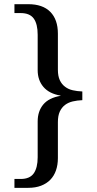

<svg xmlns="http://www.w3.org/2000/svg" viewBox="-20 -780 468 928"><path d="M116.2 127.9H49.8V85H80.1Q124 85 143.1 57.9Q162.1 30.8 162.1 -20V-192.9Q162.1 -242.2 189 -274.7Q215.8 -307.1 272.9 -316.9V-317.9Q217.8 -327.1 189.9 -359.9Q162.1 -392.6 162.1 -440.9V-611.8Q162.1 -664.1 143.1 -690.4Q124 -716.8 80.1 -716.8H49.8V-759.8H116.2Q186.5 -759.8 223.1 -722.7Q259.8 -685.5 259.8 -617.2V-442.9Q259.8 -412.6 269 -392.6Q278.3 -372.6 294.4 -360.8Q310.1 -348.6 331.5 -343.8Q353 -338.9 377.9 -337.9V-295.9Q353 -294.9 331.5 -289.8Q310.1 -284.7 294.4 -272.9Q278.3 -260.7 269 -240.7Q259.8 -220.7 259.8 -189.9V-16.1Q259.8 17.1 250.5 43.7Q241.2 70.3 223.1 88.9Q205.1 107.4 178.2 117.7Q151.4 127.9 116.2 127.9Z"/></svg>

Font: Sitara
Style: Italic
Weight: 400
Italic angle: -11°
Designer: Neelakash Kshetrimayum
Foundry: Neelakash Kshetrimayum
Version: Version 1.000;PS Version 1.000;PS 1.0;hotconv 1.;hotconv 1.0